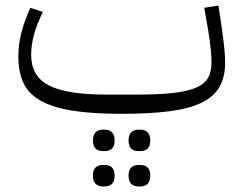

<svg xmlns="http://www.w3.org/2000/svg" viewBox="-20 -397 874 690"><path d="M417 12Q313 12 242.5 1Q172 -10 128 -34Q84 -58 65 -97.5Q46 -137 46 -194Q46 -236 56.5 -278Q67 -320 89 -369L134 -354Q112 -309 102 -272Q92 -235 92 -200Q92 -162 107.5 -134.5Q123 -107 156 -90Q189 -73 241 -65Q293 -57 366 -57H467Q546 -57 598.5 -62.5Q651 -68 682.5 -81Q714 -94 727 -116Q740 -138 740 -171Q740 -188 738 -213.5Q736 -239 728 -289L714 -369L765 -377L777 -297Q784 -247 786.5 -219.5Q789 -192 789 -172Q789 -121 769.5 -86Q750 -51 706.5 -29Q663 -7 591.5 2.5Q520 12 417 12ZM477 273Q461 273 451.5 263.5Q442 254 442 234Q442 214 451.5 205Q461 196 477 196H485Q501 196 510.5 205Q520 214 520 234Q520 254 510.5 263.5Q501 273 485 273ZM477 146Q461 146 451.5 137Q442 128 442 108Q442 88 451.5 78.5Q461 69 477 69H485Q501 69 510.5 78.5Q520 88 520 108Q520 128 510.5 137Q501 146 485 146ZM349 273Q333 273 323.5 263.5Q314 254 314 234Q314 214 323.5 205Q333 196 349 196H357Q373 196 382.5 205Q392 214 392 234Q392 254 382.5 263.5Q373 273 357 273ZM349 146Q333 146 323.5 137Q314 128 314 108Q314 88 323.5 78.5Q333 69 349 69H357Q373 69 382.5 78.5Q392 88 392 108Q392 128 382.5 137Q373 146 357 146Z"/></svg>

Font: IBM Plex Sans Arabic Light
Style: Regular
Weight: 300
Designer: Mike Abbink, Paul van der Laan, Pieter van Rosmalen, Wael Morcos, Khajak Apelian
Foundry: Bold Monday
Version: Version 1.2